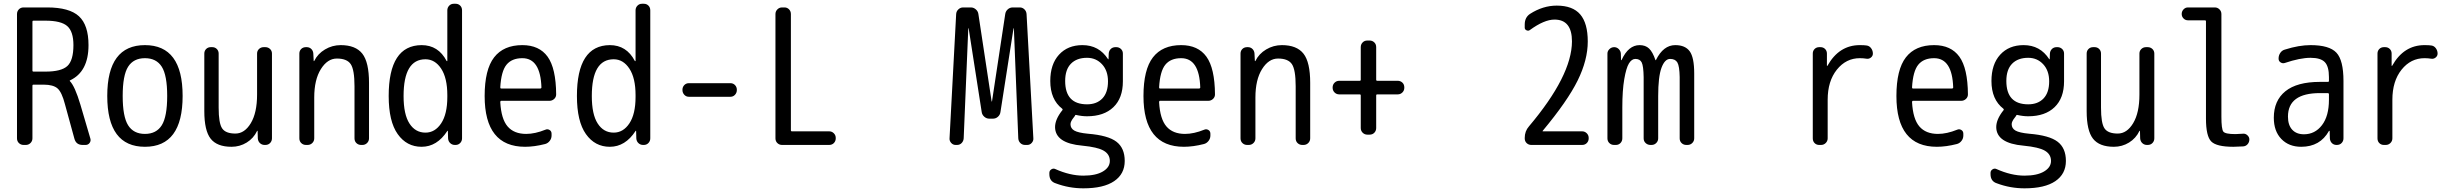

<svg xmlns="http://www.w3.org/2000/svg" viewBox="-20 -770 13040 1020"><path d="M152.3 -655.3V-394.5Q152.3 -389.6 157.2 -389.6H221.7Q305.7 -389.6 337.9 -419.4Q370.1 -449.2 370.1 -530.3Q370.1 -602.5 337.4 -631.3Q304.7 -660.2 221.7 -660.2H157.2Q152.3 -660.2 152.3 -655.3ZM105.5 0Q90.8 0 80.6 -9.8Q70.3 -19.5 70.3 -35.2V-695.3Q70.3 -710 80.1 -720.2Q89.8 -730.5 105.5 -730.5H230.5Q348.6 -730.5 399.4 -683.6Q450.2 -636.7 450.2 -530.3Q450.2 -388.7 351.6 -342.8Q350.6 -342.8 350.6 -340.8V-339.8Q377.9 -312.5 407.2 -213.9L460 -34.2Q463.9 -21.5 456.1 -10.7Q448.2 0 434.6 0H418.9Q383.8 0 375 -34.2L325.2 -215.8Q308.6 -280.3 285.6 -300.3Q262.7 -320.3 211.9 -320.3H157.2Q152.3 -320.3 152.3 -315.4V-35.2Q152.3 -20.5 142.1 -10.3Q131.8 0 117.2 0Z M839.4 -415.5Q810.5 -460.9 750 -460.9Q689.5 -460.9 660.6 -415.5Q631.8 -370.1 631.8 -260.3Q631.8 -150.4 660.6 -104.5Q689.5 -58.6 750 -58.6Q810.5 -58.6 839.4 -104.5Q868.2 -150.4 868.2 -260.3Q868.2 -370.1 839.4 -415.5ZM950.2 -260.3Q950.2 9.8 750 9.8Q549.8 9.8 549.8 -260.3Q549.8 -530.3 750 -530.3Q950.2 -530.3 950.2 -260.3Z M1210 9.8Q1132.8 9.8 1099.1 -33.2Q1065.4 -76.2 1065.4 -179.7V-485.4Q1065.4 -500 1075.2 -509.8Q1085 -519.5 1099.6 -519.5H1107.4Q1122.1 -519.5 1131.8 -509.8Q1141.6 -500 1141.6 -485.4V-198.2Q1141.6 -115.2 1160.2 -87.9Q1178.7 -60.5 1230.5 -60.5Q1279.3 -60.5 1312.5 -115.7Q1345.7 -170.9 1345.7 -267.6V-485.4Q1345.7 -500 1356 -509.8Q1366.2 -519.5 1380.9 -519.5H1389.6Q1404.3 -519.5 1414.6 -509.8Q1424.8 -500 1424.8 -485.4V-35.2Q1424.8 -20.5 1415 -10.3Q1405.3 0 1389.6 0H1385.7Q1371.1 0 1360.8 -9.8Q1350.6 -19.5 1349.6 -35.2L1348.6 -74.2Q1348.6 -75.2 1347.7 -75.2Q1345.7 -75.2 1345.7 -74.2Q1327.1 -35.2 1290.5 -12.7Q1253.9 9.8 1210 9.8Z M1605.5 0Q1590.8 0 1580.6 -9.8Q1570.3 -19.5 1570.3 -35.2V-485.4Q1570.3 -500 1580.1 -509.8Q1589.8 -519.5 1605.5 -519.5H1609.4Q1624 -519.5 1633.8 -509.8Q1643.6 -500 1644.5 -485.4L1646.5 -446.3Q1646.5 -445.3 1647.5 -445.3Q1649.4 -445.3 1649.4 -446.3Q1668 -484.4 1706.5 -507.3Q1745.1 -530.3 1790 -530.3Q1869.1 -530.3 1904.8 -484.9Q1940.4 -439.5 1940.4 -330.1V-35.2Q1940.4 -20.5 1930.2 -10.3Q1919.9 0 1905.3 0H1898.4Q1883.8 0 1873.5 -9.8Q1863.3 -19.5 1863.3 -35.2V-311.5Q1863.3 -399.4 1843.3 -429.2Q1823.2 -459 1769.5 -459Q1719.7 -459 1684.6 -402.8Q1649.4 -346.7 1649.4 -252V-35.2Q1649.4 -20.5 1639.2 -10.3Q1628.9 0 1614.3 0Z M2240.2 -455.1Q2124 -455.1 2124 -259.8Q2124 -162.1 2155.3 -113.8Q2186.5 -65.4 2240.2 -65.4Q2291 -65.4 2323.7 -114.7Q2356.4 -164.1 2356.4 -254.9V-264.6Q2356.4 -355.5 2323.7 -405.3Q2291 -455.1 2240.2 -455.1ZM2219.7 9.8Q2140.6 9.8 2092.8 -57.6Q2044.9 -125 2044.9 -259.8Q2044.9 -529.3 2219.7 -530.3Q2308.6 -530.3 2352.5 -446.3Q2352.5 -445.3 2355.5 -445.3Q2356.4 -445.3 2356.4 -446.3V-714.8Q2356.4 -729.5 2366.2 -739.7Q2376 -750 2390.6 -750H2400.4Q2415 -750 2424.8 -740.2Q2434.6 -730.5 2434.6 -714.8V-35.2Q2434.6 -20.5 2424.8 -10.3Q2415 0 2400.4 0H2396.5Q2381.8 0 2371.6 -9.8Q2361.3 -19.5 2360.4 -35.2L2359.4 -74.2Q2359.4 -75.2 2358.4 -75.2Q2356.4 -75.2 2356.4 -74.2Q2301.8 9.8 2219.7 9.8Z M2754.9 -460.9Q2699.2 -460.9 2670.9 -426.3Q2642.6 -391.6 2637.7 -305.7Q2637.7 -299.8 2642.6 -299.8H2850.6Q2855.5 -299.8 2856.4 -304.7Q2851.6 -460.9 2754.9 -460.9ZM2769.5 9.8Q2554.7 9.8 2554.7 -259.8Q2554.7 -400.4 2605 -465.3Q2655.3 -530.3 2754.9 -530.3Q2844.7 -530.3 2889.2 -468.8Q2933.6 -407.2 2934.6 -268.6Q2934.6 -253.9 2923.8 -244.1Q2913.1 -234.4 2898.4 -234.4H2642.6Q2637.7 -234.4 2637.7 -227.5Q2642.6 -137.7 2676.8 -98.1Q2710.9 -58.6 2775.4 -58.6Q2822.3 -58.6 2877.9 -81.1Q2888.7 -85.9 2899.4 -79.6Q2910.2 -73.2 2910.2 -59.6V-49.8Q2910.2 -34.2 2900.4 -21.5Q2890.6 -8.8 2876 -4.9Q2818.4 9.8 2769.5 9.8Z M3240.2 -455.1Q3124 -455.1 3124 -259.8Q3124 -162.1 3155.3 -113.8Q3186.5 -65.4 3240.2 -65.4Q3291 -65.4 3323.7 -114.7Q3356.4 -164.1 3356.4 -254.9V-264.6Q3356.4 -355.5 3323.7 -405.3Q3291 -455.1 3240.2 -455.1ZM3219.7 9.8Q3140.6 9.8 3092.8 -57.6Q3044.9 -125 3044.9 -259.8Q3044.9 -529.3 3219.7 -530.3Q3308.6 -530.3 3352.5 -446.3Q3352.5 -445.3 3355.5 -445.3Q3356.4 -445.3 3356.4 -446.3V-714.8Q3356.4 -729.5 3366.2 -739.7Q3376 -750 3390.6 -750H3400.4Q3415 -750 3424.8 -740.2Q3434.6 -730.5 3434.6 -714.8V-35.2Q3434.6 -20.5 3424.8 -10.3Q3415 0 3400.4 0H3396.5Q3381.8 0 3371.6 -9.8Q3361.3 -19.5 3360.4 -35.2L3359.4 -74.2Q3359.4 -75.2 3358.4 -75.2Q3356.4 -75.2 3356.4 -74.2Q3301.8 9.8 3219.7 9.8Z M3639.6 -255.9Q3625 -255.9 3615.2 -266.6Q3605.5 -277.3 3605.5 -292V-293Q3605.5 -307.6 3615.2 -317.9Q3625 -328.1 3639.6 -328.1H3860.4Q3875 -328.1 3884.8 -317.9Q3894.5 -307.6 3894.5 -293V-292Q3894.5 -277.3 3884.8 -266.6Q3875 -255.9 3860.4 -255.9Z M4134.8 0Q4120.1 0 4109.9 -9.8Q4099.6 -19.5 4099.6 -35.2V-695.3Q4099.6 -710 4109.9 -720.2Q4120.1 -730.5 4134.8 -730.5H4147.5Q4162.1 -730.5 4171.9 -720.2Q4181.6 -710 4181.6 -695.3V-77.1Q4181.6 -72.3 4186.5 -72.3H4384.8Q4399.4 -72.3 4409.7 -62Q4419.9 -51.8 4419.9 -37.1V-35.2Q4419.9 -20.5 4410.2 -10.3Q4400.4 0 4384.8 0Z M5056.6 0Q5043 0 5033.2 -10.7Q5023.4 -21.5 5024.4 -35.2L5059.6 -695.3Q5060.5 -710 5071.3 -720.2Q5082 -730.5 5096.7 -730.5H5137.7Q5152.3 -730.5 5164.1 -720.2Q5175.8 -710 5177.7 -695.3L5248 -231.4Q5248 -230.5 5249 -230.5Q5250 -230.5 5250 -231.4L5320.3 -695.3Q5322.3 -710 5333.5 -720.2Q5344.7 -730.5 5360.4 -730.5H5397.5Q5412.1 -730.5 5422.4 -720.2Q5432.6 -710 5433.6 -695.3L5469.7 -35.2Q5470.7 -21.5 5460.9 -10.7Q5451.2 0 5437.5 0H5425.8Q5411.1 0 5400.9 -9.8Q5390.6 -19.5 5389.6 -35.2L5366.2 -619.1Q5366.2 -620.1 5365.2 -620.1Q5364.3 -620.1 5364.3 -619.1L5294.9 -174.8Q5293 -160.2 5281.7 -149.9Q5270.5 -139.6 5254.9 -139.6H5235.4Q5220.7 -139.6 5209 -149.9Q5197.3 -160.2 5195.3 -174.8L5126 -619.1Q5126 -620.1 5125 -620.1Q5124 -620.1 5124 -619.1L5099.6 -35.2Q5098.6 -20.5 5088.9 -10.3Q5079.1 0 5064.5 0Z M5754.9 -462.9Q5700.2 -462.9 5669.4 -431.6Q5638.7 -400.4 5638.7 -339.8Q5638.7 -215.8 5754.9 -215.8Q5806.6 -215.8 5836.4 -247.1Q5866.2 -278.3 5866.2 -337.9Q5866.2 -394.5 5834.5 -428.7Q5802.7 -462.9 5754.9 -462.9ZM5588.9 204.1Q5554.7 193.4 5554.7 155.3V148.4Q5554.7 136.7 5564.9 129.9Q5575.2 123 5585.9 127.9Q5664.1 163.1 5735.4 163.1Q5801.8 163.1 5838.9 141.1Q5876 119.1 5876 85Q5876 49.8 5843.8 30.8Q5811.5 11.7 5730.5 3.9Q5585.9 -8.8 5585 -94.7Q5585 -135.7 5623 -183.6L5624 -184.6Q5627 -187.5 5623 -192.4Q5559.6 -241.2 5559.6 -339.8Q5559.6 -428.7 5606 -479.5Q5652.3 -530.3 5730.5 -530.3Q5818.4 -530.3 5866.2 -456.1Q5866.2 -455.1 5868.2 -455.1Q5869.1 -455.1 5869.1 -456.1L5870.1 -485.4Q5871.1 -500 5880.9 -509.8Q5890.6 -519.5 5906.2 -519.5H5910.2Q5924.8 -519.5 5935.1 -509.8Q5945.3 -500 5945.3 -485.4V-337.9Q5945.3 -249 5895 -200.7Q5844.7 -152.3 5754.9 -152.3Q5727.5 -152.3 5697.3 -159.2Q5692.4 -161.1 5690.4 -154.3Q5690.4 -153.3 5684.6 -146.5Q5667 -125 5667 -110.4Q5667 -87.9 5687.5 -76.2Q5708 -64.5 5759.8 -59.6Q5867.2 -50.8 5911.1 -17.1Q5955.1 16.6 5955.1 85Q5955.1 154.3 5898.9 192.4Q5842.8 230.5 5735.4 230.5Q5659.2 230.5 5588.9 204.1Z M6254.9 -460.9Q6199.2 -460.9 6170.9 -426.3Q6142.6 -391.6 6137.7 -305.7Q6137.7 -299.8 6142.6 -299.8H6350.6Q6355.5 -299.8 6356.4 -304.7Q6351.6 -460.9 6254.9 -460.9ZM6269.5 9.8Q6054.7 9.8 6054.7 -259.8Q6054.7 -400.4 6105 -465.3Q6155.3 -530.3 6254.9 -530.3Q6344.7 -530.3 6389.2 -468.8Q6433.6 -407.2 6434.6 -268.6Q6434.6 -253.9 6423.8 -244.1Q6413.1 -234.4 6398.4 -234.4H6142.6Q6137.7 -234.4 6137.7 -227.5Q6142.6 -137.7 6176.8 -98.1Q6210.9 -58.6 6275.4 -58.6Q6322.3 -58.6 6377.9 -81.1Q6388.7 -85.9 6399.4 -79.6Q6410.2 -73.2 6410.2 -59.6V-49.8Q6410.2 -34.2 6400.4 -21.5Q6390.6 -8.8 6376 -4.9Q6318.4 9.8 6269.5 9.8Z M6605.5 0Q6590.8 0 6580.6 -9.8Q6570.3 -19.5 6570.3 -35.2V-485.4Q6570.3 -500 6580.1 -509.8Q6589.8 -519.5 6605.5 -519.5H6609.4Q6624 -519.5 6633.8 -509.8Q6643.6 -500 6644.5 -485.4L6646.5 -446.3Q6646.5 -445.3 6647.5 -445.3Q6649.4 -445.3 6649.4 -446.3Q6668 -484.4 6706.5 -507.3Q6745.1 -530.3 6790 -530.3Q6869.1 -530.3 6904.8 -484.9Q6940.4 -439.5 6940.4 -330.1V-35.2Q6940.4 -20.5 6930.2 -10.3Q6919.9 0 6905.3 0H6898.4Q6883.8 0 6873.5 -9.8Q6863.3 -19.5 6863.3 -35.2V-311.5Q6863.3 -399.4 6843.3 -429.2Q6823.2 -459 6769.5 -459Q6719.7 -459 6684.6 -402.8Q6649.4 -346.7 6649.4 -252V-35.2Q6649.4 -20.5 6639.2 -10.3Q6628.9 0 6614.3 0Z M7094.7 -268.6Q7080.1 -268.6 7069.8 -278.8Q7059.6 -289.1 7059.6 -303.7V-305.7Q7059.6 -320.3 7069.8 -330.6Q7080.1 -340.8 7094.7 -340.8H7204.1Q7209 -340.8 7209 -345.7V-519.5Q7209 -534.2 7218.8 -544.4Q7228.5 -554.7 7244.1 -554.7H7255.9Q7270.5 -554.7 7280.8 -544.9Q7291 -535.2 7291 -519.5V-345.7Q7291 -340.8 7295.9 -340.8H7405.3Q7419.9 -340.8 7430.2 -331.1Q7440.4 -321.3 7440.4 -305.7V-303.7Q7440.4 -289.1 7430.2 -278.8Q7419.9 -268.6 7405.3 -268.6H7295.9Q7291 -268.6 7291 -263.7V-89.8Q7291 -75.2 7281.2 -64.9Q7271.5 -54.7 7255.9 -54.7H7244.1Q7229.5 -54.7 7219.2 -64.9Q7209 -75.2 7209 -89.8V-263.7Q7209 -268.6 7204.1 -268.6Z M8115.2 0Q8100.6 0 8090.3 -9.8Q8080.1 -19.5 8080.1 -35.2V-37.1Q8080.1 -73.2 8102.5 -98.6Q8330.1 -368.2 8331.1 -549.8Q8331.1 -666 8238.3 -666Q8183.6 -666 8107.4 -610.4Q8099.6 -604.5 8089.8 -608.9Q8080.1 -613.3 8080.1 -623V-639.6Q8080.1 -677.7 8108.4 -696.3Q8176.8 -740.2 8250 -740.2Q8335 -740.2 8375 -693.4Q8415 -646.5 8415 -549.8Q8415 -451.2 8361.3 -342.3Q8307.6 -233.4 8175.8 -75.2Q8174.8 -74.2 8174.8 -73.2Q8174.8 -72.3 8175.8 -72.3H8384.8Q8399.4 -72.3 8409.7 -62Q8419.9 -51.8 8419.9 -37.1V-35.2Q8419.9 -20.5 8410.2 -10.3Q8400.4 0 8384.8 0Z M8554.7 0Q8540 0 8529.8 -9.8Q8519.5 -19.5 8519.5 -35.2V-485.4Q8519.5 -499 8530.3 -509.3Q8541 -519.5 8555.2 -519.5Q8569.3 -519.5 8579.6 -509.3Q8589.8 -499 8590.8 -485.4L8591.8 -451.2Q8591.8 -450.2 8592.8 -450.2Q8594.7 -450.2 8594.7 -451.2Q8630.9 -530.3 8690.4 -530.3Q8721.7 -530.3 8740.7 -512.2Q8759.8 -494.1 8774.4 -451.2Q8774.4 -450.2 8775.4 -450.2Q8777.3 -450.2 8777.3 -451.2Q8816.4 -530.3 8879.9 -530.3Q8932.6 -530.3 8956.5 -497.6Q8980.5 -464.8 8980.5 -379.9V-35.2Q8980.5 -20.5 8970.2 -10.3Q8960 0 8945.3 0H8938.5Q8923.8 0 8913.6 -9.8Q8903.3 -19.5 8903.3 -35.2V-360.4Q8902.3 -418.9 8891.1 -438Q8879.9 -457 8852.5 -457Q8824.2 -457 8806.6 -409.7Q8789.1 -362.3 8789.1 -259.8V-35.2Q8789.1 -20.5 8778.8 -10.3Q8768.6 0 8753.9 0H8748Q8733.4 0 8722.7 -9.8Q8711.9 -19.5 8711.9 -35.2V-360.4Q8710.9 -418.9 8701.7 -438Q8692.4 -457 8668 -457Q8648.4 -457 8633.8 -433.1Q8619.1 -409.2 8608.9 -349.6Q8598.6 -290 8598.6 -200.2V-35.2Q8598.6 -20.5 8588.9 -10.3Q8579.1 0 8564.5 0Z M9644.5 0Q9629.9 0 9620.1 -9.8Q9610.4 -19.5 9610.4 -35.2V-485.4Q9610.4 -500 9620.1 -509.8Q9629.9 -519.5 9644.5 -519.5H9651.4Q9666 -519.5 9675.8 -509.8Q9685.5 -500 9685.5 -485.4V-420.9Q9685.5 -419.9 9687 -419.9Q9688.5 -419.9 9688.5 -420.9Q9750 -530.3 9860.4 -530.3Q9884.8 -530.3 9896.5 -528.3Q9911.1 -526.4 9920.4 -513.7Q9929.7 -501 9929.7 -485.4Q9929.7 -472.7 9919.4 -464.4Q9909.2 -456.1 9896.5 -458Q9878.9 -460.9 9860.4 -460.9Q9787.1 -460.9 9738.3 -399.9Q9689.5 -338.9 9689.5 -240.2V-35.2Q9689.5 -20.5 9679.2 -10.3Q9668.9 0 9654.3 0Z M10254.9 -460.9Q10199.2 -460.9 10170.9 -426.3Q10142.6 -391.6 10137.7 -305.7Q10137.7 -299.8 10142.6 -299.8H10350.6Q10355.5 -299.8 10356.4 -304.7Q10351.6 -460.9 10254.9 -460.9ZM10269.5 9.8Q10054.7 9.8 10054.7 -259.8Q10054.7 -400.4 10105 -465.3Q10155.3 -530.3 10254.9 -530.3Q10344.7 -530.3 10389.2 -468.8Q10433.6 -407.2 10434.6 -268.6Q10434.6 -253.9 10423.8 -244.1Q10413.1 -234.4 10398.4 -234.4H10142.6Q10137.7 -234.4 10137.7 -227.5Q10142.6 -137.7 10176.8 -98.1Q10210.9 -58.6 10275.4 -58.6Q10322.3 -58.6 10377.9 -81.1Q10388.7 -85.9 10399.4 -79.6Q10410.2 -73.2 10410.2 -59.6V-49.8Q10410.2 -34.2 10400.4 -21.5Q10390.6 -8.8 10376 -4.9Q10318.4 9.8 10269.5 9.8Z M10754.9 -462.9Q10700.2 -462.9 10669.4 -431.6Q10638.7 -400.4 10638.7 -339.8Q10638.7 -215.8 10754.9 -215.8Q10806.6 -215.8 10836.4 -247.1Q10866.2 -278.3 10866.2 -337.9Q10866.2 -394.5 10834.5 -428.7Q10802.7 -462.9 10754.9 -462.9ZM10588.9 204.1Q10554.7 193.4 10554.7 155.3V148.4Q10554.7 136.7 10564.9 129.9Q10575.2 123 10585.9 127.9Q10664.1 163.1 10735.4 163.1Q10801.8 163.1 10838.9 141.1Q10876 119.1 10876 85Q10876 49.8 10843.8 30.8Q10811.5 11.7 10730.5 3.9Q10585.9 -8.8 10585 -94.7Q10585 -135.7 10623 -183.6L10624 -184.6Q10627 -187.5 10623 -192.4Q10559.6 -241.2 10559.6 -339.8Q10559.6 -428.7 10606 -479.5Q10652.3 -530.3 10730.5 -530.3Q10818.4 -530.3 10866.2 -456.1Q10866.2 -455.1 10868.2 -455.1Q10869.1 -455.1 10869.1 -456.1L10870.1 -485.4Q10871.1 -500 10880.9 -509.8Q10890.6 -519.5 10906.2 -519.5H10910.2Q10924.8 -519.5 10935.1 -509.8Q10945.3 -500 10945.3 -485.4V-337.9Q10945.3 -249 10895 -200.7Q10844.7 -152.3 10754.9 -152.3Q10727.5 -152.3 10697.3 -159.2Q10692.4 -161.1 10690.4 -154.3Q10690.4 -153.3 10684.6 -146.5Q10667 -125 10667 -110.4Q10667 -87.9 10687.5 -76.2Q10708 -64.5 10759.8 -59.6Q10867.2 -50.8 10911.1 -17.1Q10955.1 16.6 10955.1 85Q10955.1 154.3 10898.9 192.4Q10842.8 230.5 10735.4 230.5Q10659.2 230.5 10588.9 204.1Z M11210 9.8Q11132.8 9.8 11099.1 -33.2Q11065.4 -76.2 11065.4 -179.7V-485.4Q11065.4 -500 11075.2 -509.8Q11085 -519.5 11099.6 -519.5H11107.4Q11122.1 -519.5 11131.8 -509.8Q11141.6 -500 11141.6 -485.4V-198.2Q11141.6 -115.2 11160.2 -87.9Q11178.7 -60.5 11230.5 -60.5Q11279.3 -60.5 11312.5 -115.7Q11345.7 -170.9 11345.7 -267.6V-485.4Q11345.7 -500 11356 -509.8Q11366.2 -519.5 11380.9 -519.5H11389.6Q11404.3 -519.5 11414.6 -509.8Q11424.8 -500 11424.8 -485.4V-35.2Q11424.8 -20.5 11415 -10.3Q11405.3 0 11389.6 0H11385.7Q11371.1 0 11360.8 -9.8Q11350.6 -19.5 11349.6 -35.2L11348.6 -74.2Q11348.6 -75.2 11347.7 -75.2Q11345.7 -75.2 11345.7 -74.2Q11327.1 -35.2 11290.5 -12.7Q11253.9 9.8 11210 9.8Z M11603.5 -662.1Q11589.8 -662.1 11580.1 -671.9Q11570.3 -681.6 11570.3 -695.8Q11570.3 -710 11580.1 -720.2Q11589.8 -730.5 11603.5 -730.5H11746.1Q11760.7 -730.5 11771 -720.2Q11781.2 -710 11781.2 -695.3V-150.4Q11781.2 -84 11791.5 -70.8Q11801.8 -57.6 11855.5 -57.6Q11867.2 -57.6 11894.5 -59.6Q11908.2 -61.5 11918.9 -51.8Q11929.7 -42 11929.7 -29.3Q11929.7 -14.6 11920.4 -3.9Q11911.1 6.8 11896.5 7.8Q11862.3 9.8 11844.7 9.8Q11754.9 9.8 11727.1 -18.6Q11699.2 -46.9 11699.2 -139.6V-657.2Q11699.2 -662.1 11694.3 -662.1Z M12304.7 -275.4Q12134.8 -275.4 12134.8 -150.4Q12134.8 -105.5 12157.2 -81.1Q12179.7 -56.6 12219.7 -56.6Q12278.3 -56.6 12315.4 -105Q12352.5 -153.3 12352.5 -240.2V-269.5Q12352.5 -274.4 12347.7 -275.4ZM12205.1 9.8Q12139.6 9.8 12099.6 -31.7Q12059.6 -73.2 12059.6 -144.5Q12059.6 -235.4 12121.1 -285.2Q12182.6 -335 12304.7 -335H12347.7Q12352.5 -335 12352.5 -339.8V-360.4Q12352.5 -417 12330.6 -439.9Q12308.6 -462.9 12254.9 -462.9Q12199.2 -462.9 12118.2 -435.5Q12106.4 -431.6 12095.7 -438.5Q12085 -445.3 12085 -458V-460Q12085 -475.6 12094.2 -489.3Q12103.5 -502.9 12119.1 -506.8Q12193.4 -530.3 12254.9 -530.3Q12354.5 -530.3 12392.1 -490.2Q12429.7 -450.2 12429.7 -339.8V-35.2Q12429.7 -20.5 12419.9 -10.3Q12410.2 0 12394.5 0H12392.6Q12377.9 0 12368.2 -9.8Q12358.4 -19.5 12357.4 -35.2L12356.4 -74.2Q12356.4 -75.2 12355.5 -75.2Q12353.5 -75.2 12352.5 -74.2Q12305.7 9.8 12205.1 9.8Z M12644.5 0Q12629.9 0 12620.1 -9.8Q12610.4 -19.5 12610.4 -35.2V-485.4Q12610.4 -500 12620.1 -509.8Q12629.9 -519.5 12644.5 -519.5H12651.4Q12666 -519.5 12675.8 -509.8Q12685.5 -500 12685.5 -485.4V-420.9Q12685.5 -419.9 12687 -419.9Q12688.5 -419.9 12688.5 -420.9Q12750 -530.3 12860.4 -530.3Q12884.8 -530.3 12896.5 -528.3Q12911.1 -526.4 12920.4 -513.7Q12929.7 -501 12929.7 -485.4Q12929.7 -472.7 12919.4 -464.4Q12909.2 -456.1 12896.5 -458Q12878.9 -460.9 12860.4 -460.9Q12787.1 -460.9 12738.3 -399.9Q12689.5 -338.9 12689.5 -240.2V-35.2Q12689.5 -20.5 12679.2 -10.3Q12668.9 0 12654.3 0Z"/></svg>

Font: Rounded-L Mgen+ 2m regular
Style: Regular
Weight: 400
Designer: [Source Han Sans]
Ryoko NISHIZUKA  (kana & ideographs); Paul D. Hunt (Latin, Greek & Cyrillic); Wenlong ZHANG  (bopomofo
Version: Version 1.059.20150602